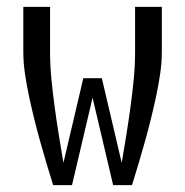

<svg xmlns="http://www.w3.org/2000/svg" viewBox="-20 -540 540 560"><path d="M135 0Q125 -32 115.5 -64Q106 -96 97 -128Q88 -160 80 -192.5Q72 -225 65 -257.5Q58 -290 53 -323.5Q48 -357 48 -390V-520H126V-390Q126 -349 130 -308.5Q134 -268 139.5 -227.5Q145 -187 151.5 -146.5Q158 -106 165 -65L223 -312H277L335 -65Q342 -106 348.5 -146.5Q355 -187 360.5 -227.5Q366 -268 370 -308.5Q374 -349 374 -390V-520H452V-390Q452 -357 447 -323.5Q442 -290 435 -257.5Q428 -225 420 -192.5Q412 -160 403 -128Q394 -96 384.5 -64Q375 -32 365 0H310L250 -255L190 0Z"/></svg>

Font: Zed Mono
Style: Regular
Weight: 400
Monospace: yes
Designer: Belleve Invis
Foundry: Belleve Invis
Version: Version 1.0.0; ttfautohint (v1.8.4)